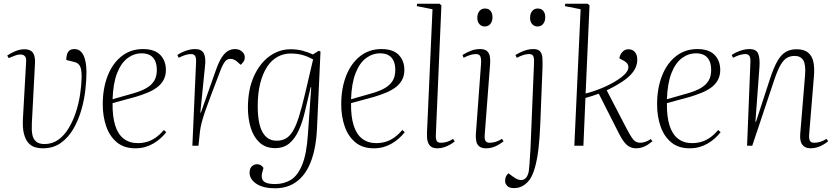

<svg xmlns="http://www.w3.org/2000/svg" viewBox="-20 -787 4513 1037"><path d="M382 -522Q414 -522 430.5 -489Q447 -456 447 -395Q447 -355 441 -301Q435 -247 419 -192Q403 -137 376 -90.5Q349 -44 308.5 -15Q268 14 212 14Q188 14 167.5 7.5Q147 1 132 -16.5Q117 -34 109 -66Q101 -98 104 -149L121 -452Q123 -476 113 -485Q103 -494 85.5 -492.5Q68 -491 46 -481L27 -473L19 -487Q36 -499 61.5 -510Q87 -521 112 -521Q144 -521 157.5 -502.5Q171 -484 169 -445L152 -121Q150 -86 154.5 -61Q159 -36 175 -22.5Q191 -9 220 -9Q262 -9 294.5 -32Q327 -55 350.5 -94Q374 -133 389.5 -180Q405 -227 412.5 -276.5Q420 -326 421 -370Q421 -397 417.5 -413.5Q414 -430 405.5 -439Q397 -448 382 -452L338 -463Q338 -479 341.5 -492Q345 -505 354.5 -513.5Q364 -522 382 -522Z M752 -522Q815 -522 845.5 -490.5Q876 -459 876 -409Q876 -378 863 -354.5Q850 -331 827.5 -314.5Q805 -298 775.5 -286Q746 -274 713 -264L588 -230Q587 -158 602 -110Q617 -62 648 -38Q679 -14 724 -14Q749 -14 772.5 -20.5Q796 -27 819 -42.5Q842 -58 865 -85L878 -73Q864 -55 846.5 -39.5Q829 -24 808.5 -12Q788 0 764 7Q740 14 710 14Q650 14 611 -18.5Q572 -51 553.5 -105Q535 -159 535 -223Q535 -310 561.5 -377.5Q588 -445 637 -483.5Q686 -522 752 -522ZM827 -408Q827 -439 817.5 -459Q808 -479 790 -489Q772 -499 745 -499Q704 -499 669 -473Q634 -447 612.5 -392Q591 -337 588 -251L697 -282Q740 -294 768.5 -310Q797 -326 812 -349.5Q827 -373 827 -408Z M1039 -452Q1040 -474 1034 -484.5Q1028 -495 1011 -495Q999 -495 983 -490.5Q967 -486 945 -475L938 -490Q951 -499 966.5 -506Q982 -513 999 -517.5Q1016 -522 1033 -522Q1069 -522 1081 -498.5Q1093 -475 1087 -427L1062 -179H1065L1146 -408Q1161 -451 1177 -476Q1193 -501 1211 -511.5Q1229 -522 1249 -522Q1264 -522 1276 -516Q1288 -510 1295 -500Q1302 -490 1302 -477Q1302 -463 1295 -453.5Q1288 -444 1280 -437L1264 -451Q1255 -460 1245 -464.5Q1235 -469 1225 -469Q1217 -469 1209.5 -466Q1202 -463 1195.5 -455Q1189 -447 1182 -433Q1175 -419 1167 -397Q1139 -323 1119.5 -272Q1100 -221 1088 -186Q1076 -151 1069.5 -126Q1063 -101 1060 -77L1052 0H1019Z M1661 -316H1658L1627 -185Q1614 -128 1593.5 -83Q1573 -38 1542.5 -12.5Q1512 13 1466 13Q1414 13 1381.5 -17.5Q1349 -48 1334 -97.5Q1319 -147 1319 -205Q1319 -302 1350.5 -373Q1382 -444 1434.5 -482.5Q1487 -521 1550 -521Q1585 -521 1614.5 -513Q1644 -505 1670 -493L1702 -513L1711 -508L1692 -91Q1689 -29 1678 21.5Q1667 72 1648.5 110.5Q1630 149 1603 176Q1576 203 1541.5 216.5Q1507 230 1465 230Q1434 230 1409 224Q1384 218 1366 206.5Q1348 195 1338 179.5Q1328 164 1328 146Q1328 124 1339.5 112Q1351 100 1369 100Q1376 100 1382.5 102.5Q1389 105 1394 109.5Q1399 114 1403 120L1397 142Q1391 163 1395.5 178Q1400 193 1417 200Q1434 207 1467 207Q1513 207 1550 185Q1587 163 1611.5 104.5Q1636 46 1643 -61ZM1474 -27Q1502 -27 1523 -38.5Q1544 -50 1561.5 -78.5Q1579 -107 1594.5 -156.5Q1610 -206 1628 -282L1671 -466Q1640 -483 1612 -490.5Q1584 -498 1549 -498Q1512 -498 1479 -480Q1446 -462 1422.5 -426Q1399 -390 1385.5 -337Q1372 -284 1372 -214Q1372 -119 1398 -73Q1424 -27 1474 -27Z M2040 -522Q2103 -522 2133.5 -490.5Q2164 -459 2164 -409Q2164 -378 2151 -354.5Q2138 -331 2115.5 -314.5Q2093 -298 2063.5 -286Q2034 -274 2001 -264L1876 -230Q1875 -158 1890 -110Q1905 -62 1936 -38Q1967 -14 2012 -14Q2037 -14 2060.5 -20.5Q2084 -27 2107 -42.5Q2130 -58 2153 -85L2166 -73Q2152 -55 2134.5 -39.5Q2117 -24 2096.5 -12Q2076 0 2052 7Q2028 14 1998 14Q1938 14 1899 -18.5Q1860 -51 1841.5 -105Q1823 -159 1823 -223Q1823 -310 1849.5 -377.5Q1876 -445 1925 -483.5Q1974 -522 2040 -522ZM2115 -408Q2115 -439 2105.5 -459Q2096 -479 2078 -489Q2060 -499 2033 -499Q1992 -499 1957 -473Q1922 -447 1900.5 -392Q1879 -337 1876 -251L1985 -282Q2028 -294 2056.5 -310Q2085 -326 2100 -349.5Q2115 -373 2115 -408Z M2316 -737 2231 -754 2233 -767H2354L2364 -758L2334 -59Q2333 -37 2338.5 -26.5Q2344 -16 2361 -16Q2378 -16 2394.5 -21Q2411 -26 2427 -37L2436 -23Q2425 -14 2410 -5.5Q2395 3 2378 8.5Q2361 14 2342 14Q2320 14 2307.5 4.5Q2295 -5 2290 -23Q2285 -41 2286 -67Z M2578 -441Q2580 -469 2574.5 -482Q2569 -495 2551 -495Q2537 -495 2521.5 -490.5Q2506 -486 2484 -475L2478 -490Q2502 -505 2525 -513.5Q2548 -522 2573 -522Q2598 -522 2610 -511.5Q2622 -501 2625.5 -482.5Q2629 -464 2627 -440L2598 -60Q2596 -34 2603 -25Q2610 -16 2624 -16Q2639 -16 2655.5 -20.5Q2672 -25 2691 -37L2700 -24Q2687 -14 2672 -5Q2657 4 2640.5 9Q2624 14 2605 14Q2582 14 2569 4Q2556 -6 2552.5 -23.5Q2549 -41 2550 -61ZM2558 -691Q2558 -714 2569.5 -727.5Q2581 -741 2599 -741Q2613 -741 2621.5 -735.5Q2630 -730 2635 -719.5Q2640 -709 2640 -694Q2640 -673 2629 -658.5Q2618 -644 2598 -644Q2581 -644 2569.5 -656.5Q2558 -669 2558 -691Z M2898 -115Q2895 -40 2888 18.5Q2881 77 2869 118.5Q2857 160 2841 183Q2829 199 2815 209.5Q2801 220 2786.5 224.5Q2772 229 2756 229Q2730 229 2719 216.5Q2708 204 2708 191Q2708 177 2712.5 167Q2717 157 2726 149L2752 168Q2775 185 2793 185.5Q2811 186 2822.5 171.5Q2834 157 2837 130Q2839 115 2840 96Q2841 77 2842.5 57Q2844 37 2845 20L2864 -440Q2866 -466 2861.5 -480.5Q2857 -495 2838 -495Q2824 -495 2808.5 -490.5Q2793 -486 2771 -475L2764 -490Q2781 -500 2796.5 -507Q2812 -514 2828 -518Q2844 -522 2860 -522Q2886 -522 2897 -509.5Q2908 -497 2909.5 -474Q2911 -451 2910 -420ZM2843 -691Q2843 -714 2854.5 -727.5Q2866 -741 2884 -741Q2897 -741 2906 -735.5Q2915 -730 2920 -719.5Q2925 -709 2925 -694Q2925 -673 2914 -658.5Q2903 -644 2883 -644Q2866 -644 2854.5 -656.5Q2843 -669 2843 -691Z M3116 -737 3031 -754 3033 -767H3154L3164 -758L3143 -282Q3187 -293 3232.5 -312Q3278 -331 3315 -355Q3365 -387 3372.5 -414.5Q3380 -442 3349 -459L3325 -472Q3329 -494 3342.5 -507.5Q3356 -521 3374 -521Q3397 -521 3409.5 -505.5Q3422 -490 3422 -465Q3422 -430 3400 -399.5Q3378 -369 3333 -341Q3311 -327 3289.5 -315.5Q3268 -304 3257 -299L3365 -91Q3387 -49 3401 -32.5Q3415 -16 3438 -16Q3450 -16 3464.5 -20.5Q3479 -25 3495 -36L3504 -24Q3493 -15 3479.5 -6Q3466 3 3450 8.5Q3434 14 3416 14Q3387 14 3366.5 -3.5Q3346 -21 3324 -64L3214 -281Q3195 -274 3177.5 -268.5Q3160 -263 3142 -258L3131 0H3082Z M3746 -522Q3809 -522 3839.5 -490.5Q3870 -459 3870 -409Q3870 -378 3857 -354.5Q3844 -331 3821.5 -314.5Q3799 -298 3769.5 -286Q3740 -274 3707 -264L3582 -230Q3581 -158 3596 -110Q3611 -62 3642 -38Q3673 -14 3718 -14Q3743 -14 3766.5 -20.5Q3790 -27 3813 -42.5Q3836 -58 3859 -85L3872 -73Q3858 -55 3840.5 -39.5Q3823 -24 3802.5 -12Q3782 0 3758 7Q3734 14 3704 14Q3644 14 3605 -18.5Q3566 -51 3547.5 -105Q3529 -159 3529 -223Q3529 -310 3555.5 -377.5Q3582 -445 3631 -483.5Q3680 -522 3746 -522ZM3821 -408Q3821 -439 3811.5 -459Q3802 -479 3784 -489Q3766 -499 3739 -499Q3698 -499 3663 -473Q3628 -447 3606.5 -392Q3585 -337 3582 -251L3691 -282Q3734 -294 3762.5 -310Q3791 -326 3806 -349.5Q3821 -373 3821 -408Z M4453 -24Q4442 -15 4427 -6Q4412 3 4394.5 8.5Q4377 14 4358 14Q4329 14 4314 -4.5Q4299 -23 4302 -63L4328 -379Q4333 -438 4318.5 -461.5Q4304 -485 4272 -485Q4250 -485 4232 -475.5Q4214 -466 4197 -438Q4180 -410 4161 -353L4043 0H4015L4033 -452Q4034 -475 4027.5 -485Q4021 -495 4005 -495Q3993 -495 3977 -490.5Q3961 -486 3939 -475L3932 -490Q3945 -499 3960.5 -506Q3976 -513 3993 -517.5Q4010 -522 4027 -522Q4065 -522 4075 -497Q4085 -472 4082 -427L4060 -129H4063L4140 -365Q4159 -422 4178.5 -456.5Q4198 -491 4223 -506Q4248 -521 4282 -521Q4323 -521 4345 -502.5Q4367 -484 4373.5 -451Q4380 -418 4376 -374L4350 -58Q4349 -37 4354.5 -26.5Q4360 -16 4378 -16Q4394 -16 4410.5 -21Q4427 -26 4444 -37Z"/></svg>

Font: Literata 60pt ExtraLight
Style: Italic
Weight: 250
Italic angle: -2°
Designer: Latin by Veronika Burian and Jose Scaglione. Greek by Irene Vlachou. Cyrillic by Vera Evstafieva
Foundry: TypeTogether
Version: Version 3.103;gftools[0.9.29]